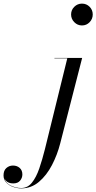

<svg xmlns="http://www.w3.org/2000/svg" viewBox="-232 -780 532 1060"><path d="M160.5 -700Q160.5 -725 178.2 -742.5Q196 -760 220.5 -760Q245.5 -760 262.8 -742.5Q280 -725 280 -700Q280 -675.5 262.8 -657.5Q245.5 -639.5 220.5 -639.5Q196 -639.5 178.2 -657.5Q160.5 -675.5 160.5 -700ZM221.5 -460 100.5 11.5Q84.5 74.5 55 131.2Q25.5 188 -17 224Q-59.5 260 -114.5 260Q-137.5 260 -160.2 251.8Q-183 243.5 -197.8 227.5Q-212.5 211.5 -212.5 188.5Q-212.5 161.5 -197 147.8Q-181.5 134 -160.5 134Q-138 134 -123.2 147.2Q-108.5 160.5 -108.5 183Q-108.5 202 -121 217.2Q-133.5 232.5 -158.5 232.5Q-196.5 232.5 -208.5 203Q-201.5 230 -173.5 244Q-145.5 258 -114.5 258Q-79.5 258 -55.8 228.5Q-32 199 -15.2 150.2Q1.5 101.5 16 43.5L139.5 -458H68.5V-460Z"/></svg>

Font: Bodoni* 96pt
Style: Italic
Weight: 400
Italic angle: -13°
Version: Version 2.3